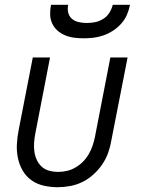

<svg xmlns="http://www.w3.org/2000/svg" viewBox="-20 -770 590 802"><path d="M221 12Q191 12 162.5 5.5Q134 -1 111.5 -17Q89 -33 75 -57Q61 -81 55 -109Q49 -137 50.5 -167Q52 -197 58 -227L117 -530H189L128 -215Q124 -195 122.5 -175.5Q121 -156 123.5 -137.5Q126 -119 133.5 -102.5Q141 -86 154 -74Q167 -62 185 -57Q203 -52 223 -52Q241 -52 259 -56Q277 -60 294.5 -70Q312 -80 326 -94Q340 -108 350 -125Q360 -142 366 -159.5Q372 -177 376 -195L441 -530H513L445 -183Q441 -158 432 -132.5Q423 -107 407.5 -84Q392 -61 370.5 -41.5Q349 -22 324.5 -10Q300 2 273.5 7Q247 12 221 12ZM330 -610Q310 -610 290 -612.5Q270 -615 252 -622.5Q234 -630 220 -642.5Q206 -655 198 -672Q190 -689 189.5 -709Q189 -729 193 -750H265Q261 -733 265 -717Q269 -701 281 -691Q293 -681 309.5 -677.5Q326 -674 343 -674Q360 -674 377.5 -677.5Q395 -681 411 -691Q427 -701 437 -717Q447 -733 451 -750H523Q519 -729 510.5 -709Q502 -689 487 -672Q472 -655 453 -642.5Q434 -630 413 -622.5Q392 -615 371 -612.5Q350 -610 330 -610Z"/></svg>

Font: Lode
Style: Italic
Weight: 400
Italic angle: -11°
Monospace: yes
Designer: Belleve Invis
Foundry: Belleve Invis
Version: Version 29.2.0; ttfautohint (v1.8.3)